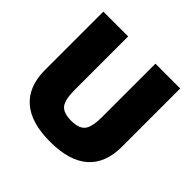

<svg xmlns="http://www.w3.org/2000/svg" viewBox="-183 -907 1095 1095"><g transform="rotate(45 364.0 -360.0)"><path d="M364 10Q210 10 132 -58.5Q54 -127 54 -260V-730H254V-300Q254 -220 277.5 -190Q301 -160 364 -160Q427 -160 450.5 -190Q474 -220 474 -300V-730H674V-260Q674 -127 596 -58.5Q518 10 364 10Z"/></g></svg>

Font: M PLUS 1 Thin Black
Style: Regular
Weight: 900
Version: Version 1.001